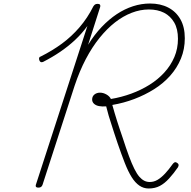

<svg xmlns="http://www.w3.org/2000/svg" viewBox="-20 -1055 1091 1094"><path d="M827 19Q798 19 774 2.5Q750 -14 730 -46Q710 -78 691 -126.5Q672 -175 650 -239Q639 -270 631 -296Q623 -322 615 -346Q607 -370 599.5 -395Q592 -420 585 -449Q562 -447 544 -450.5Q526 -454 515.5 -464Q505 -474 505 -488Q505 -506 518 -516.5Q531 -527 550 -527Q568 -527 586 -517Q604 -507 612 -491Q672 -501 728 -521.5Q784 -542 832 -572Q880 -602 916.5 -642Q953 -682 973.5 -730Q994 -778 994 -834Q994 -890 972.5 -927Q951 -964 914.5 -982.5Q878 -1001 828 -1001Q779 -1001 730 -982Q681 -963 635.5 -927.5Q590 -892 547.5 -839.5Q505 -787 469 -718.5Q433 -650 405 -566L222 -1Q219 6 214 10Q209 14 198 14Q189 14 185.5 10Q182 6 184 -1L478 -907Q447 -864 408 -827.5Q369 -791 323.5 -760Q278 -729 225 -702Q217 -699 212 -701.5Q207 -704 204 -712Q201 -721 203.5 -726.5Q206 -732 212 -733Q278 -766 333 -806.5Q388 -847 433.5 -900Q479 -953 512 -1019Q516 -1025 521 -1029Q526 -1033 537 -1033Q546 -1033 549.5 -1028.5Q553 -1024 551 -1016L482 -800Q518 -858 559.5 -901.5Q601 -945 645.5 -974.5Q690 -1004 738 -1019.5Q786 -1035 835 -1035Q894 -1035 938.5 -1012Q983 -989 1008 -945Q1033 -901 1033 -837Q1033 -775 1011 -721.5Q989 -668 950 -624Q911 -580 858.5 -547Q806 -514 745.5 -491Q685 -468 620 -457Q627 -432 633.5 -410Q640 -388 647 -366Q654 -344 662 -320Q670 -296 680 -267Q699 -208 715 -165Q731 -122 745.5 -93Q760 -64 773.5 -48.5Q787 -33 801.5 -25.5Q816 -18 833 -18Q857 -18 878 -30.5Q899 -43 920.5 -66Q942 -89 963 -119Q968 -126 974 -129.5Q980 -133 989 -127Q996 -123 997.5 -117Q999 -111 994 -102Q969 -66 943.5 -38Q918 -10 890.5 4.5Q863 19 827 19Z"/></svg>

Font: Playwrite CO Thin
Style: Regular
Weight: 250
Version: Version 1.002